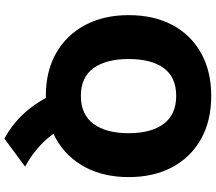

<svg xmlns="http://www.w3.org/2000/svg" viewBox="-72 -684 949 844"><g transform="rotate(90 402.0 -261.5)"><path d="M589 193Q554 175 519.5 146.5Q485 118 456 81Q427 44 407 5L547 -60Q571 -9 616.5 33.5Q662 76 712 102ZM46 -353Q46 -463 89 -544.5Q132 -626 212 -671Q292 -716 401 -716Q511 -716 591 -671Q671 -626 714.5 -544.5Q758 -463 758 -353Q758 -244 714.5 -162Q671 -80 591 -34.5Q511 11 401 11Q292 11 212.5 -34.5Q133 -80 89.5 -162Q46 -244 46 -353ZM239 -353Q239 -254 279 -198.5Q319 -143 401 -143Q483 -143 524 -198.5Q565 -254 565 -353Q565 -452 524 -507Q483 -562 401 -562Q319 -562 279 -507.5Q239 -453 239 -353Z"/></g></svg>

Font: Mulish ExtraLight Black
Style: Regular
Weight: 900
Version: Version 3.603